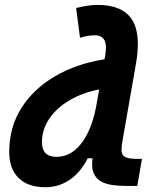

<svg xmlns="http://www.w3.org/2000/svg" viewBox="-20 -763 626 793"><path d="M166.5 10.3Q95.7 10.3 56.9 -27.8Q18.1 -65.9 18.1 -135.3Q18.1 -237.3 68.4 -316.9Q118.7 -396.5 207.5 -448.2Q296.4 -500 411.6 -518.1L414.1 -530.8Q417.5 -550.3 417.5 -565.4Q417.5 -585 411.6 -596.7Q400.4 -617.2 371.6 -617.2Q341.8 -617.2 310.5 -606.9L294.4 -730Q316.4 -735.4 338.6 -739Q360.8 -742.7 383.3 -742.7Q483.9 -742.7 523.9 -684.1Q549.3 -646.5 549.3 -580.6Q549.3 -543 541 -496.6L485.8 -180.7Q481.9 -159.7 481.9 -145Q481.9 -141.1 482.4 -137.2Q483.9 -121.1 498 -114Q512.2 -106.9 545.9 -106.9H566.4L546.9 4.9H499Q472.2 4.9 445.8 1.5Q419.4 -2 398.4 -12.9Q377.4 -23.9 367.2 -47.4Q360.4 -62.5 360.4 -84.5Q360.4 -96.2 362.3 -109.4H342.3Q313.5 -51.8 268.6 -20.8Q223.6 10.3 166.5 10.3ZM376 -316.9 389.6 -393.6Q321.3 -380.4 267.8 -349.1Q214.4 -317.9 183.8 -273.2Q153.3 -228.5 153.3 -175.3Q153.3 -115.2 212.9 -115.2Q271.5 -115.2 313.7 -168Q356 -220.7 376 -316.9Z"/></svg>

Font: CaskaydiaCove NFP
Style: Bold Italic
Weight: 700
Italic angle: -10°
Designer: Aaron Bell
Foundry: Saja Typeworks
Version: Version 2111.001; VTT 6.35;Nerd Fonts 3.1.1